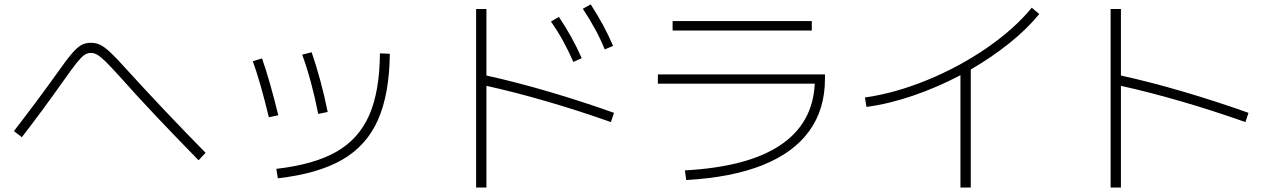

<svg xmlns="http://www.w3.org/2000/svg" viewBox="-20 -791 5665 854"><path d="M513.7 -449.2Q472.2 -495.1 449.7 -517.1Q427.2 -539.1 412.8 -547.4Q398.4 -555.7 383.8 -555.7Q368.7 -555.7 355.2 -546.4Q341.8 -537.1 321.5 -512Q301.3 -486.8 261.7 -430.7Q164.6 -293.5 77.1 -180.7L42 -208Q154.8 -354.5 230.5 -460.9Q273.9 -522.5 298.1 -551Q322.3 -579.6 340.8 -590.1Q359.4 -600.6 383.8 -600.6Q406.7 -600.6 425.8 -591.6Q444.8 -582.5 470.9 -558.1Q497.1 -533.7 543 -482.4Q710.9 -297.9 894.5 -111.3L863.3 -78.1Q756.3 -187.5 674.6 -273.9Q592.8 -360.4 513.7 -449.2Z M1669.9 -553.7 1713.9 -551.8Q1711.9 -372.1 1661.1 -257.6Q1610.4 -143.1 1502.2 -80.6Q1394 -18.1 1215.8 2L1209 -40Q1377 -59.1 1476.6 -116.2Q1576.2 -173.3 1622.3 -278.8Q1668.5 -384.3 1669.9 -553.7ZM1104.5 -518.6 1145.5 -531.2Q1180.7 -430.7 1217.8 -278.3L1175.8 -269.5Q1138.2 -425.8 1104.5 -518.6ZM1324.2 -547.9 1366.2 -558.6Q1408.7 -435.5 1437.5 -293L1395.5 -284.2Q1365.2 -436 1324.2 -547.9Z M2430.7 -695.3 2465.8 -715.8Q2524.9 -628.9 2567.4 -532.2L2530.3 -515.6Q2507.8 -566.4 2484.4 -609.1Q2460.9 -651.9 2430.7 -695.3ZM2572.3 -752 2607.4 -771.5Q2638.2 -724.1 2662.1 -679.9Q2686 -635.7 2707 -586.9L2669.9 -571.3Q2650.4 -618.7 2626.7 -662.1Q2603 -705.6 2572.3 -752ZM2143.6 -409.2V43H2097.7V-751H2143.6V-455.1Q2274.4 -426.3 2420.9 -383.3Q2567.4 -340.3 2710.9 -289.1L2697.3 -248Q2555.2 -298.3 2413.3 -339.6Q2271.5 -380.9 2143.6 -409.2Z M3604 -418.9H2906.2V-460H3649.4V-440.4Q3649.4 -304.7 3579.3 -208Q3509.3 -111.3 3371.6 -56.4Q3233.9 -1.5 3032.2 9.8L3026.4 -33.2Q3305.7 -48.3 3450.7 -145.3Q3595.7 -242.2 3604 -418.9ZM2971.7 -697.3H3590.8V-655.3H2971.7Z M4569.3 -756.8 4602.5 -728.5Q4547.9 -661.6 4469.2 -598.6Q4390.6 -535.6 4297.9 -481.9V43H4252V-456.5Q4148.9 -402.3 4041.3 -365.5Q3933.6 -328.6 3834 -315.4L3827.1 -357.4Q3959.5 -376 4102.1 -434.1Q4244.6 -492.2 4368.2 -577.1Q4491.7 -662.1 4569.3 -756.8Z M4965.8 -409.2V43H4919.9V-751H4965.8V-455.1Q5096.7 -426.3 5243.2 -383.3Q5389.6 -340.3 5533.2 -289.1L5519.5 -248Q5377.4 -298.3 5235.6 -339.6Q5093.8 -380.9 4965.8 -409.2Z"/></svg>

Font: Pretendard JP ExtraLight
Style: Regular
Weight: 200
Designer: Base glyphs from Inter by Rasmus Andersson; Hangeul glyphs from Noto Sans CJK(Source Han Sans) by Jang Soo-young and Kan
Foundry: Kil Hyung-jin
Version: Version 1.309